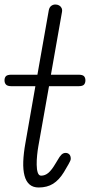

<svg xmlns="http://www.w3.org/2000/svg" viewBox="-30 -832 399 852"><path d="M141.5 0Q116.5 0 101 -13.5Q85.5 -27 78.8 -52.5Q72 -78 73.2 -114.8Q74.5 -151.5 83 -198.5L127 -449.5H21.5Q3.5 -449.5 -3.2 -456.5Q-10 -463.5 -10 -475.5Q-10 -487 -3.8 -493.8Q2.5 -500.5 21 -500.5H136L186.5 -786.5Q189 -799.5 197.2 -805.8Q205.5 -812 215.5 -812Q225 -812 232.2 -808Q239.5 -804 243.2 -796.5Q247 -789 245 -778.5L196 -500.5H318Q336.5 -500.5 342.8 -493.8Q349 -487 349 -475.5Q349 -463.5 342.8 -456.5Q336.5 -449.5 318 -449.5H187.5L140 -182Q137 -165.5 134.8 -143.5Q132.5 -121.5 132.8 -100.8Q133 -80 137.5 -66.2Q142 -52.5 152.5 -52.5Q170 -52.5 184.8 -65Q199.5 -77.5 216.5 -106.5L225 -120.5Q235 -138.5 243 -146Q251 -153.5 261 -153.5Q271 -153.5 277.5 -147Q284 -140.5 284 -127.5Q284 -120 274.5 -104Q265 -88 253.5 -68Q232 -33 205.5 -16.5Q179 0 141.5 0Z"/></svg>

Font: Edu VIC WA NT Hand Pre
Style: Regular
Weight: 400
Designer: Tina and Corey Anderson, Eben Sorkin, Mirko Velimirovic
Foundry: Google for Education
Version: Version 1.000